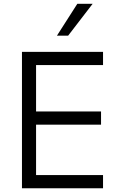

<svg xmlns="http://www.w3.org/2000/svg" viewBox="-20 -1009 624 1029"><path d="M394.5 -988.8H476.6L345.2 -817.9H285.2ZM97.7 -731H532.2V-660.2H173.3V-411.6H521.5V-340.8H173.3V-70.8H532.2V0H97.7Z"/></svg>

Font: Glacial Indifference
Style: Regular
Weight: 400
Designer: Alfredo Marco Pradil
Foundry: Alfredo Marco Pradil
Version: Version 1.312